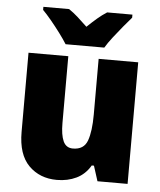

<svg xmlns="http://www.w3.org/2000/svg" viewBox="-54 -813 727 870"><g transform="rotate(5 309.0 -378.0)"><path d="M558 -553V0H421L399 -69H389Q365 -28 325.5 -9Q286 10 237 10Q159 10 109 -40Q59 -90 59 -193V-553H240V-249Q240 -195 253 -166.5Q266 -138 297 -138Q347 -138 362.5 -180.5Q378 -223 378 -300V-553ZM223 -606Q210 -627 189.5 -654.5Q169 -682 147 -708.5Q125 -735 108 -752V-766H225Q247 -751 266.5 -733.5Q286 -716 310 -693Q334 -716 355 -734Q376 -752 398 -766H513V-752Q497 -734 475.5 -708Q454 -682 433 -655Q412 -628 399 -606Z"/></g></svg>

Font: Noto Sans SemiCondensed Black
Style: Regular
Weight: 900
Width: 4
Designer: Monotype Design Team
Foundry: Monotype Imaging Inc.
Version: Version 2.013; ttfautohint (v1.8.4.7-5d5b)